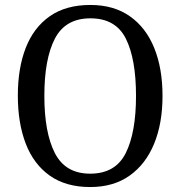

<svg xmlns="http://www.w3.org/2000/svg" viewBox="-20 -745 729 775"><path d="M344 10Q246 10 181 -36Q116 -82 84 -165Q52 -248 52 -359Q52 -470 84 -552Q116 -634 181 -679.5Q246 -725 345 -725Q439 -725 504 -679.5Q569 -634 602.5 -551.5Q636 -469 636 -358Q636 -247 602 -164.5Q568 -82 503 -36Q438 10 344 10ZM344 -44Q446 -44 487.5 -127Q529 -210 529 -358Q529 -507 488 -589Q447 -671 345 -671Q244 -671 201.5 -589Q159 -507 159 -358Q159 -210 201.5 -127Q244 -44 344 -44Z"/></svg>

Font: Noto Serif Sinhala SemiCondensed
Style: Regular
Weight: 400
Width: 4
Designer: Jelle Bosma - Monotype Design Team
Foundry: Monotype Imaging Inc.
Version: Version 2.007; ttfautohint (v1.8.4.7-5d5b)